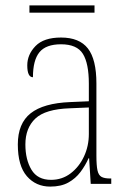

<svg xmlns="http://www.w3.org/2000/svg" viewBox="-20 -681 475 711"><path d="M166 10Q113 10 79.5 -28.5Q46 -67 46 -146Q46 -224 93.5 -261.5Q141 -299 240 -303L309 -306V-371Q309 -446 287 -481.5Q265 -517 206 -517Q150 -517 126 -487.5Q102 -458 102 -395Q81 -395 81 -439Q81 -479 111.5 -510.5Q142 -542 206 -542Q274 -542 305.5 -501.5Q337 -461 337 -372V-105Q337 -68 341 -50Q345 -32 356 -26Q367 -20 388 -20H392V0H316L310 -95H308Q296 -68 278 -44Q260 -20 233 -5Q206 10 166 10ZM169 -15Q210 -15 241.5 -39Q273 -63 291 -101.5Q309 -140 309 -185V-283L239 -280Q148 -277 111 -242Q74 -207 74 -146Q74 -90 96.5 -52.5Q119 -15 169 -15ZM89 -634V-661H330V-634Z"/></svg>

Font: Noto Serif Tamil Condensed Thin
Style: Regular
Weight: 100
Width: 3
Designer: Indian Type Foundry, Tom Grace, and the Monotype Design Team
Foundry: Monotype Imaging Inc.
Version: Version 2.004; ttfautohint (v1.8.4.7-5d5b)